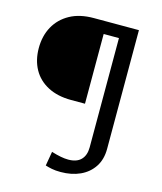

<svg xmlns="http://www.w3.org/2000/svg" viewBox="-112 -695 772 913"><g transform="rotate(15 274.0 -238.0)"><path d="M300.9 -551V-207.7H232.9Q165.9 -207.7 118 -232.7Q70 -257.7 45 -302.7Q20.1 -347.8 20.1 -406.8Q20.1 -466.8 45.5 -512.9Q71 -559 119 -585.5Q166.9 -612 235.9 -612H458.1V-27.7Q458.1 24.4 434.1 61Q410 97.7 368.2 116.9Q326.4 136 272.6 136Q246.8 136 228.8 132.3Q210.8 128.7 196.8 124.2L208.9 53.9Q234.6 61.9 255 65.7Q275.3 69.6 292.3 69.6Q333.9 69.6 355 47.9Q376.1 26.2 376.1 -13.1V-551Z"/></g></svg>

Font: Ancizar Sans Thin
Style: Regular
Weight: 100
Designer: Cesar Puertas, Viviana Monsalve, Julian Moncada, Julian Prieto, Jose Castro, Mariel Hernandez, Felipe Aragon, Sara Alarc
Version: Version 8.100